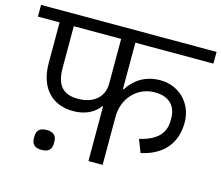

<svg xmlns="http://www.w3.org/2000/svg" viewBox="-120 -829 1115 967"><g transform="rotate(15 437.5 -345.5)"><path d="M171 7C208 7 223 -11 223 -40V-50C223 -79 208 -97 171 -97C134 -97 119 -79 119 -50V-40C119 -11 134 7 171 7ZM414 0H488V-250C488 -352 561 -421 648 -421C729 -421 761 -374 761 -317V-303C761 -238 721 -194 631 -174L657 -107C779 -133 832 -212 832 -313C832 -411 759 -487 659 -487C576 -487 523 -444 492 -395H488V-637H895V-698H-20V-637H93V-426C93 -287 172 -223 273 -223C338 -223 383 -248 410 -285H414ZM167 -419V-637H414V-404C414 -335 364 -289 281 -289C206 -289 167 -327 167 -419Z"/></g></svg>

Font: IBM Plex Devanagari
Style: Regular
Weight: 400
Designer: Mike Abbink, Paul van der Laan, Pieter van Rosmalen, Erin McLaughlin
Foundry: Bold Monday
Version: Version 1.0